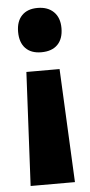

<svg xmlns="http://www.w3.org/2000/svg" viewBox="-54 -595 378 807"><g transform="rotate(-5 135.5 -191.5)"><path d="M229 -470Q229 -425 205 -400.5Q181 -376 136 -376Q93 -376 69.5 -400.5Q46 -425 46 -470Q46 -514 69.5 -538.5Q93 -563 136 -563Q179 -563 204 -538.5Q229 -514 229 -470ZM66 -299H206L229 180H42Z"/></g></svg>

Font: Noto Sans Sinhala UI ExtraCondensed Black
Style: Regular
Weight: 900
Width: 2
Designer: Jelle Bosma - Monotype Design Team
Foundry: Monotype Imaging Inc.
Version: Version 2.006; ttfautohint (v1.8.4.7-5d5b)